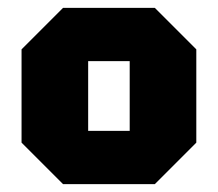

<svg xmlns="http://www.w3.org/2000/svg" viewBox="-20 -720 556 490"><path d="M35 -356V-594L141 -700H375L481 -594V-356L375 -250H141ZM205 -386H311V-564H205Z"/></svg>

Font: Tektur ExtraBold
Style: Regular
Weight: 800
Designer: Adam Jagosz
Foundry: Adam Jagosz
Version: Version 1.005;gftools[0.9.30]